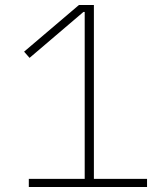

<svg xmlns="http://www.w3.org/2000/svg" viewBox="-20 -753 670 773"><path d="M572 -33V0H96V-33H321V-705H316L99 -520L77 -545L298 -733H358V-33Z"/></svg>

Font: IBM Plex Sans JP ExtraLight
Style: Regular
Weight: 200
Designer: Mike Abbink; Paul van der Laan; Pieter van Rosmalen; Wujin Sim; Yejin Wi; Jinhee Kim; Boomi Park; Yona Kim; Kichan Ma
Foundry: Sandoll Inc.
Version: Version 1.001